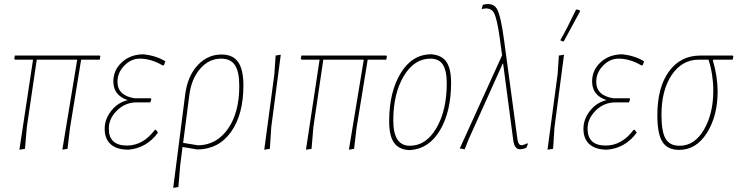

<svg xmlns="http://www.w3.org/2000/svg" viewBox="-20 -721 3576 930"><path d="M74 4 140 -432H53L49 -436L52 -452H463L466 -448L463 -432H373L319 -101L307 0L282 4L354 -432H158L110 -106L101 0Z M602 4Q546 4 516.5 -22Q487 -48 487 -97Q487 -144 519 -184.5Q551 -225 599 -236Q529 -259 529 -326Q529 -382 571 -420Q613 -458 676 -458Q737 -451 781 -424L774 -405L768 -404Q712 -437 657 -437Q615 -437 582 -403Q549 -369 549 -325Q549 -258 632 -245H710L713 -241L708 -225H641Q587 -225 547 -186Q507 -147 507 -98Q507 -16 595 -16Q673 -16 730 -92H736L745 -78Q689 -3 602 4Z M819 189 877 -263Q888 -351 936.5 -404Q985 -457 1053 -457Q1108 -457 1133.5 -420.5Q1159 -384 1159 -307Q1159 -166 1099 -82Q1039 2 936 3L864 -9L853 79L844 185ZM897 -260 867 -29 940 -17Q1030 -19 1084.5 -97.5Q1139 -176 1139 -305Q1139 -374 1118 -405.5Q1097 -437 1051 -437Q992 -437 949.5 -388Q907 -339 897 -260Z M1340 -456 1294 -106 1287 0 1260 4 1309 -362 1315 -452Z M1462 4 1528 -432H1441L1437 -436L1440 -452H1851L1854 -448L1851 -432H1761L1707 -101L1695 0L1670 4L1742 -432H1546L1498 -106L1489 0Z M2065 -458H2070Q2120 -454 2142.5 -421Q2165 -388 2165 -320Q2165 -181 2111.5 -90.5Q2058 0 1966 6H1961Q1911 3 1888 -30.5Q1865 -64 1865 -134Q1865 -273 1919.5 -364.5Q1974 -456 2065 -458ZM2065 -437Q1986 -437 1935.5 -352Q1885 -267 1885 -137Q1885 -15 1965 -15Q2044 -15 2094 -101Q2144 -187 2144 -317Q2144 -379 2125 -408Q2106 -437 2065 -437Z M2231 2 2207 -2 2412 -453 2402 -527Q2388 -633 2371.5 -660.5Q2355 -688 2314 -677V-681L2319 -698Q2367 -710 2386 -679.5Q2405 -649 2421 -531L2486 -49Q2489 -24 2499.5 -19Q2510 -14 2533 -27L2537 -24L2530 -6Q2514 2 2498 2Q2472 2 2466 -42L2417 -413H2415L2249 -44Z M2770 -674 2775 -675 2788 -671 2789 -665Q2766 -622 2711 -521L2706 -520L2694 -526Q2728 -586 2770 -674ZM2712 -456 2666 -106 2659 0 2632 4 2681 -362 2687 -452Z M2921 4Q2865 4 2835.5 -22Q2806 -48 2806 -97Q2806 -144 2838 -184.5Q2870 -225 2918 -236Q2848 -259 2848 -326Q2848 -382 2890 -420Q2932 -458 2995 -458Q3056 -451 3100 -424L3093 -405L3087 -404Q3031 -437 2976 -437Q2934 -437 2901 -403Q2868 -369 2868 -325Q2868 -258 2951 -245H3029L3032 -241L3027 -225H2960Q2906 -225 2866 -186Q2826 -147 2826 -98Q2826 -16 2914 -16Q2992 -16 3049 -92H3055L3064 -78Q3008 -3 2921 4Z M3270 5Q3213 5 3188.5 -34Q3164 -73 3164 -163Q3164 -297 3220 -374.5Q3276 -452 3373 -452H3529L3532 -448L3529 -432H3435L3433 -428Q3456 -350 3456 -278Q3456 -159 3404 -77Q3352 5 3270 5ZM3272 -15Q3344 -15 3389.5 -92.5Q3435 -170 3435 -282Q3435 -360 3412 -432H3365Q3284 -432 3234 -358.5Q3184 -285 3184 -165Q3184 -83 3204 -49Q3224 -15 3272 -15Z"/></svg>

Font: Alegreya Sans Thin
Style: Italic
Weight: 100
Italic angle: -7°
Designer: Juan Pablo del Peral
Foundry: Huerta Tipografica
Version: Version 2.007